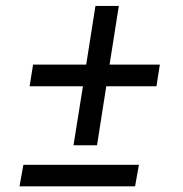

<svg xmlns="http://www.w3.org/2000/svg" viewBox="-20 -639 627 658"><path d="M355.5 -417.5H527.8L516.1 -343.3H344.2L312.5 -141.1H231.9L264.2 -343.3H81.5L93.3 -417.5H275.4L307.1 -618.7H387.2ZM442.9 -0.5H46.9L60.1 -74.2H456.1Z"/></svg>

Font: Roboto Mono
Style: Italic
Weight: 400
Designer: Google
Version: Version 2.000985; 2015; ttfautohint (v1.3)